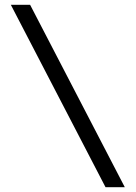

<svg xmlns="http://www.w3.org/2000/svg" viewBox="-20 -710 563 797"><path d="M498 67H418L25 -690H105Z"/></svg>

Font: Exo 2.0 Medium
Style: Regular
Weight: 500
Designer: Natanael Gama
Version: Version 1.001;PS 001.001;hotconv 1.0.70;makeotf.lib2.5.58329